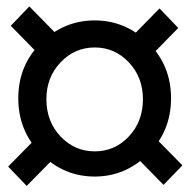

<svg xmlns="http://www.w3.org/2000/svg" viewBox="-20 -663 605 610"><path d="M127.4 -347.7Q127.4 -276.9 172.4 -229.5Q217.3 -182.1 281.2 -182.1Q344.7 -182.1 389.4 -229.5Q434.1 -276.9 434.1 -347.7Q434.1 -417.5 389.4 -464.8Q344.7 -512.2 281.2 -512.2Q217.3 -512.2 172.4 -464.8Q127.4 -417.5 127.4 -347.7ZM38.1 -350.6Q38.1 -455.6 110.4 -526.9Q182.6 -598.1 280.8 -598.1Q378.9 -598.1 451.2 -526.9Q523.4 -455.6 523.4 -350.6Q523.4 -246.1 451.2 -174.1Q378.9 -102.1 280.8 -102.1Q182.6 -102.1 110.4 -174.1Q38.1 -246.1 38.1 -350.6ZM546.4 -574.2 447.8 -473.6 388.2 -535.6 486.8 -636.2ZM163.6 -172.9 64.9 -72.3 5.9 -133.8 104.5 -233.9ZM499.5 -75.7 400.9 -176.3 460.9 -237.8 559.6 -137.7ZM112.8 -480.5 14.2 -581.1 73.2 -642.6 171.9 -542Z"/></svg>

Font: RobotoFlex
Style: Regular
Weight: 400
Designer: Berlow after Robertson
Foundry: Google
Version: Version 2.136